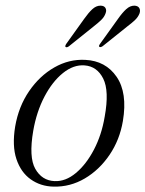

<svg xmlns="http://www.w3.org/2000/svg" viewBox="-20 -668 527 696"><path d="M289 -451Q363 -447.5 402.8 -389.5Q442.5 -331.5 425.5 -229.5Q414 -161 377 -106.5Q340 -52 287.2 -21Q234.5 10 174 8.5Q127 7.5 91.2 -18Q55.5 -43.5 39.5 -91.5Q23.5 -139.5 35 -209.5Q47.5 -282 85.5 -337.5Q123.5 -393 176.8 -423.5Q230 -454 289 -451ZM177.5 -11.5Q217.5 -9.5 255 -40.8Q292.5 -72 320.5 -125.5Q348.5 -179 359.5 -245Q376.5 -338.5 354.2 -383Q332 -427.5 286.5 -431Q246.5 -434 208.2 -403.2Q170 -372.5 141.2 -317.8Q112.5 -263 100.5 -194Q84 -98 108 -55.8Q132 -13.5 177.5 -11.5ZM285 -599.5Q300.5 -621.5 314.5 -634.5Q328.5 -647.5 344 -647.5Q357 -647.5 362 -639.5Q367 -631.5 363 -620.5Q358.5 -607 347.2 -596Q336 -585 320.5 -573L229.5 -500Q221.5 -494.5 217.5 -498Q215 -501 220.5 -509.5ZM408 -600Q423.5 -622 437.5 -634.8Q451.5 -647.5 467 -647.5Q480 -647 484.8 -639Q489.5 -631 486 -620Q481 -606.5 469.5 -595.5Q458 -584.5 442.5 -573L352 -500.5Q343.5 -495 340 -498.5Q337 -501.5 343 -509.5Z"/></svg>

Font: Fraunces 72pt Light
Style: Italic
Weight: 300
Italic angle: -16°
Version: Version 1.000;[b76b70a41]